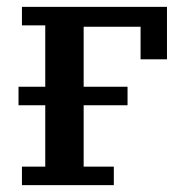

<svg xmlns="http://www.w3.org/2000/svg" viewBox="-20 -540 538 560"><path d="M44 -54H112V-233H34V-287H112V-466H44V-520H467V-367H390V-462H224V-287H352V-233H224V-54H312V0H44Z"/></svg>

Font: IBM Plex Serif Medm
Style: Regular
Weight: 500
Designer: Mike Abbink, Paul van der Laan, Pieter van Rosmalen
Foundry: Bold Monday
Version: Version 3.001